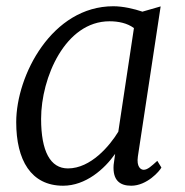

<svg xmlns="http://www.w3.org/2000/svg" viewBox="-20 -588 596 618"><path d="M183.1 9.8C255.9 9.8 316.4 -43.9 350.6 -92.8L345.7 -57.1C342.3 -8.3 365.2 9.8 402.3 9.8C453.1 9.8 494.1 -37.6 499.5 -48.8L486.3 -70.3C467.3 -53.2 455.1 -41.5 442.4 -41.5C433.1 -41.5 418.9 -50.8 423.8 -84.5L497.1 -567.4L439.5 -550.8L439 -550.3C411.6 -559.6 376 -567.9 344.7 -567.9C147.5 -567.9 32.2 -345.7 32.2 -194.8C32.2 -72.8 79.6 9.8 183.1 9.8ZM198.7 -45.9C142.1 -45.9 112.3 -100.6 112.3 -205.6C112.3 -337.9 189.9 -519.5 332.5 -519.5C360.8 -519.5 389.6 -513.7 411.1 -497.6L360.8 -164.1C333.5 -119.1 272.5 -45.9 198.7 -45.9Z"/></svg>

Font: Merriweather
Style: Light Italic
Weight: 300
Italic angle: -7.5°
Designer: Eben Sorkin
Foundry: Eben Sorkin
Version: Version 1.001